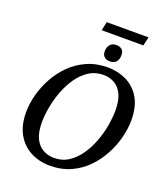

<svg xmlns="http://www.w3.org/2000/svg" viewBox="-176 -1125 1104 1259"><g transform="rotate(20 376.0 -495.0)"><path d="M336 -940 349 -1001H641L627 -940ZM456 -766Q432 -766 417 -779Q402 -792 402 -817Q402 -847 417.5 -864.5Q433 -882 460 -882Q484 -882 499 -870Q514 -858 514 -831Q514 -807 505.5 -792.5Q497 -778 483.5 -772Q470 -766 456 -766ZM319 11Q245 11 184.5 -20.5Q124 -52 89 -114Q54 -176 54 -266Q54 -324 70.5 -387Q87 -450 119.5 -510Q152 -570 200.5 -618.5Q249 -667 314 -696Q379 -725 459 -725Q529 -725 589 -696Q649 -667 685 -606.5Q721 -546 721 -450Q721 -395 705.5 -332Q690 -269 658 -208.5Q626 -148 578 -98Q530 -48 465 -18.5Q400 11 319 11ZM328 -46Q385 -46 429 -75Q473 -104 505.5 -151Q538 -198 559.5 -255Q581 -312 591 -370Q601 -428 601 -476Q601 -544 581.5 -586Q562 -628 527.5 -648.5Q493 -669 449 -669Q392 -669 347.5 -640Q303 -611 270.5 -564Q238 -517 216.5 -460Q195 -403 184.5 -345Q174 -287 174 -239Q174 -171 194 -128.5Q214 -86 249.5 -66Q285 -46 328 -46Z"/></g></svg>

Font: ET Text
Style: Italic
Weight: 470
Italic angle: -12°
Designer: Monotype Design Team
Foundry: Monotype Imaging Inc.
Version: Version 2.009